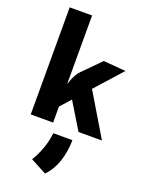

<svg xmlns="http://www.w3.org/2000/svg" viewBox="-192 -829 942 1247"><g transform="rotate(20 279.5 -205.5)"><path d="M187.5 -111.3 191.4 -180.2Q192.9 -184.6 194.8 -190.9Q196.8 -197.3 199.2 -205.1Q215.8 -260.3 233.2 -303Q250.5 -345.7 274.4 -369.6L392.6 -488.3L546.4 -475.6L196.8 -85ZM64.9 -740.2H219.7V0H64.9ZM264.6 -214.4 374.5 -304.7 557.6 1H395.5ZM172.9 270.5Q193.4 237.3 208.3 201.9Q223.1 166.5 232.2 131.8Q241.2 97.2 244.6 64.5H376.5Q376 144.5 352.5 213.4Q329.1 282.2 283.7 329.1Z"/></g></svg>

Font: DavidDev Light
Style: Regular
Weight: 300
Designer: David.dev
Foundry: David.dev
Version: Version 1.001;FEAKit 1.0